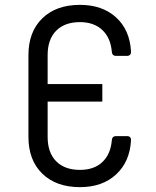

<svg xmlns="http://www.w3.org/2000/svg" viewBox="-20 -760 640 790"><path d="M309 10Q211 10 154 -45.5Q97 -101 97 -197V-533Q97 -629 154 -684.5Q211 -740 309 -740Q401 -740 457.5 -688.5Q514 -637 519 -549Q520 -530 502 -530H458Q441 -530 440 -548Q435 -605 400.5 -637Q366 -669 309 -669Q246 -669 211 -633.5Q176 -598 176 -533V-414H401V-342H176V-197Q176 -132 211 -96.5Q246 -61 309 -61Q367 -61 401 -93Q435 -125 440 -182Q441 -200 458 -200H502Q520 -200 519 -182Q514 -94 457.5 -42Q401 10 309 10Z"/></svg>

Font: Pitagon Sans Mono Light
Style: Regular
Weight: 300
Monospace: yes
Designer: Travis Tran
Foundry: Pitagon
Version: Version 1.001; ttfautohint (v1.8.4.7-5d5b);gftools[0.9.26]